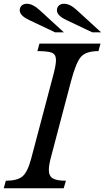

<svg xmlns="http://www.w3.org/2000/svg" viewBox="-48 -1002 558 1022"><path d="M224 -168Q212 -124 212 -98Q212 -65 233 -52.5Q254 -40 303 -40L291 0H-28L-17 -40Q44 -40 71.5 -63Q99 -86 118 -158L235 -600Q250 -656 250 -682Q250 -712 229 -721Q208 -730 151 -730L162 -770H487L476 -730Q410 -730 383 -699.5Q356 -669 329 -566ZM306 -895Q255 -919 255 -947Q255 -963 265.5 -972.5Q276 -982 293 -982Q324 -982 360 -949L490 -830H443ZM108 -895Q57 -919 57 -947Q57 -963 67.5 -972.5Q78 -982 95 -982Q126 -982 162 -949L292 -830H245Z"/></svg>

Font: Libre Baskerville
Style: Italic
Weight: 400
Italic angle: -15°
Designer: Pablo Impallari, Rodrigo Fuenzalida
Foundry: Pablo Impallari, Rodrigo Fuenzalida
Version: Version 1.051;Glyphs 3.2.3 (3260)